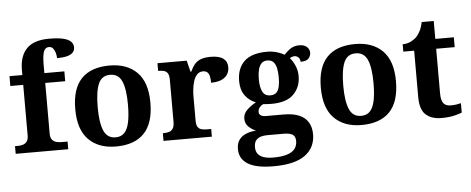

<svg xmlns="http://www.w3.org/2000/svg" viewBox="-60 -925 3240 1321"><g transform="rotate(-5 1560.5 -264.5)"><path d="M19 0V-53H41Q56 -53 72.5 -57.5Q89 -62 100.5 -76Q112 -90 112 -118V-468H23V-536H112V-573Q112 -666 161 -717.5Q210 -769 316 -769Q381 -769 417 -759.5Q453 -750 468 -733.5Q483 -717 483 -696Q483 -674 469.5 -659.5Q456 -645 428.5 -638Q401 -631 360 -631Q360 -647 355 -666Q350 -685 339.5 -698.5Q329 -712 310 -712Q285 -712 274.5 -684.5Q264 -657 264 -591V-536H402V-468H264V-118Q264 -90 275.5 -76Q287 -62 304 -57.5Q321 -53 335 -53H382V0Z M711.6 10Q592 10 523 -59.3Q454 -128.7 454 -270.3Q454 -411 520.1 -480Q586.2 -549 715 -549Q835 -549 904 -480Q973 -411 973 -270.3Q973 -128.7 906.5 -59.3Q840 10 711.6 10ZM714.2 -53Q753 -53 775.7 -77.4Q798.3 -101.7 808.2 -150.5Q818 -199.2 818 -270Q818 -377 794.5 -431Q771 -485 713 -485Q655 -485 632 -431.2Q609 -377.5 609 -270Q609 -164 632.5 -108.5Q656 -53 714.2 -53Z M1040 0V-53H1043Q1066 -53 1082.9 -58Q1099.9 -63 1109.9 -78.5Q1120 -94 1120 -125V-415Q1120 -445 1111 -459.5Q1102 -474 1086 -478.5Q1070 -483 1048 -483H1045V-536H1247L1266.5 -458H1271.7Q1285 -488 1302 -508Q1319 -528 1345.5 -538Q1372 -548 1413 -548Q1471.6 -548 1499.8 -526.9Q1528 -505.8 1528 -467Q1528 -421 1494.5 -395.5Q1461 -370 1401 -370Q1401 -398 1396.5 -416Q1392 -434 1381.3 -443.5Q1370.6 -453 1352 -453Q1326 -453 1310 -435Q1294 -417 1286 -390.5Q1278 -364 1275 -337Q1272 -310 1272 -293V-120Q1272 -91 1281 -76.5Q1290 -62 1306 -57.5Q1322 -53 1342 -53H1374V0Z M1779 240Q1661 240 1603 204.5Q1545 169 1545 101Q1545 65 1560.5 40.5Q1576 16 1606.5 2Q1637 -12 1680 -15Q1653 -26 1630 -47.5Q1607 -69 1607 -104Q1607 -137 1632 -162Q1657 -187 1696 -209Q1652 -225 1623 -264Q1594 -303 1594 -364Q1594 -452 1645 -500.5Q1696 -549 1803 -549Q1838 -549 1869 -540Q1900 -531 1922 -518Q1940 -537 1956 -549.5Q1972 -562 1989 -568Q2006 -574 2026 -574Q2062 -574 2080 -557Q2098 -540 2098 -517Q2098 -495 2083 -477.5Q2068 -460 2027 -460Q2027 -480 2015 -491Q2003 -502 1989 -502Q1981 -502 1971 -499Q1961 -496 1956 -491Q1976 -469 1990.5 -435Q2005 -401 2005 -364Q2005 -288 1956 -238.5Q1907 -189 1803 -189Q1792 -189 1773 -190Q1754 -191 1745 -192Q1731 -186 1720 -172.5Q1709 -159 1709 -141Q1709 -125 1722 -117Q1735 -109 1756 -109H1877Q1944 -109 1986 -91Q2028 -73 2048.5 -38.5Q2069 -4 2069 44Q2069 136 1998 188Q1927 240 1779 240ZM1781 180Q1840 180 1877 168.5Q1914 157 1931.5 135Q1949 113 1949 80Q1949 48 1929 35.5Q1909 23 1868 23H1752Q1732 23 1711.5 28.5Q1691 34 1677 50Q1663 66 1663 99Q1663 126 1676.5 144Q1690 162 1716.5 171Q1743 180 1781 180ZM1800 -248Q1827 -248 1841.5 -262Q1856 -276 1862 -302.5Q1868 -329 1868 -365Q1868 -402 1862 -430Q1856 -458 1841 -473.5Q1826 -489 1799 -489Q1773 -489 1758 -473Q1743 -457 1736.5 -429Q1730 -401 1730 -364Q1730 -312 1745.5 -280Q1761 -248 1800 -248Z M2407.6 10Q2288 10 2219 -59.3Q2150 -128.7 2150 -270.3Q2150 -411 2216.1 -480Q2282.2 -549 2411 -549Q2531 -549 2600 -480Q2669 -411 2669 -270.3Q2669 -128.7 2602.5 -59.3Q2536 10 2407.6 10ZM2410.2 -53Q2449 -53 2471.7 -77.4Q2494.3 -101.7 2504.2 -150.5Q2514 -199.2 2514 -270Q2514 -377 2490.5 -431Q2467 -485 2409 -485Q2351 -485 2328 -431.2Q2305 -377.5 2305 -270Q2305 -164 2328.5 -108.5Q2352 -53 2410.2 -53Z M2959 10Q2892 10 2852 -25Q2812 -60 2812 -148V-468H2737V-519Q2769 -519 2794.5 -532Q2820 -545 2835 -561Q2850 -577 2862 -601.5Q2874 -626 2881 -660H2964V-536H3092V-468H2964V-158Q2964 -113 2979.5 -92Q2995 -71 3030 -71Q3050 -71 3067.5 -73.5Q3085 -76 3101 -80V-15Q3085 -8 3048.5 1Q3012 10 2959 10Z"/></g></svg>

Font: Noto Serif Tamil
Style: Italic
Weight: 400
Italic angle: -12°
Designer: Indian Type Foundry, Tom Grace, and the Monotype Design Team
Foundry: Monotype Imaging Inc.
Version: Version 2.003